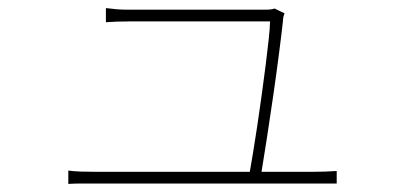

<svg xmlns="http://www.w3.org/2000/svg" viewBox="-20 -487 996 475"><path d="M149 -65Q165 -63 180 -62.5Q195 -62 214 -62H598Q601 -79 606 -109Q611 -139 616.5 -176Q622 -213 627.5 -252.5Q633 -292 637.5 -328Q642 -364 645 -392Q648 -420 648 -434H300Q280 -434 268.5 -433.5Q257 -433 242 -432V-467Q257 -465 269.5 -464Q282 -463 299 -463H635Q653 -463 659 -466L684 -454Q682 -449 681 -444.5Q680 -440 680 -435Q677 -407 670.5 -356.5Q664 -306 656 -250.5Q648 -195 640 -143.5Q632 -92 627 -62H755Q769 -62 785 -62.5Q801 -63 813 -64V-33H214Q195 -33 180 -33Q165 -33 149 -32Z"/></svg>

Font: Kinto Sans Thin
Style: Regular
Weight: 100
Designer: Authors: Ryoko NISHIZUKA  (kana & ideographs); Paul D. Hunt (Latin, Greek & Cyrillic); Wenlong ZHANG  (bopomofo); Sandol
Foundry: Adobe Systems Incorporated, ookami Inc.
Version: Version 0.001